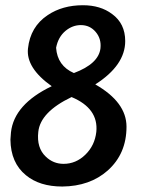

<svg xmlns="http://www.w3.org/2000/svg" viewBox="-20 -678 540 727"><path d="M125 -178.7Q118.2 -118.2 153.3 -85Q181.6 -57.6 220.7 -57.6Q267.6 -57.6 303.2 -92.3Q338.9 -127 344.7 -178.7Q353.5 -267.6 251 -310.5Q132.8 -253.9 125 -178.7ZM192.4 -497.1Q197.3 -428.7 259.8 -401.4Q353.5 -436.5 360.4 -495.1Q364.3 -531.2 342.3 -557.1Q320.3 -583 286.1 -583Q254.9 -583 228.5 -561.5Q200.2 -538.1 192.4 -497.1ZM21.5 -176.8Q33.2 -283.2 175.8 -351.6Q78.1 -420.9 85.9 -494.1Q94.7 -577.1 161.1 -621.1Q216.8 -658.2 293.9 -658.2Q360.4 -658.2 404.3 -625Q454.1 -588.9 454.1 -522.5Q454.1 -430.7 340.8 -358.4Q459 -291 459 -198.2Q459 -95.7 387.7 -32.2Q320.3 27.3 215.8 28.3Q129.9 28.3 78.1 -14.6Q20.5 -61.5 19.5 -149.4Q20.5 -162.1 21.5 -176.8Z"/></svg>

Font: Puritan
Style: BoldItalic
Weight: 700
Version: 2.1